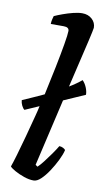

<svg xmlns="http://www.w3.org/2000/svg" viewBox="-90 -843 485 887"><g transform="rotate(10 152.0 -400.0)"><path d="M134 0Q113 0 88.5 -8.5Q64 -17 44.5 -28Q25 -39 20 -46Q26 -62 38 -102.5Q50 -143 64 -195Q78 -247 91 -297Q97 -319 102 -343L36 -314Q29 -319 23 -331Q17 -343 16 -356Q45 -369 70 -380Q95 -391 116 -401Q131 -469 144 -533.5Q157 -598 165 -645Q173 -692 173 -708Q173 -726 148 -726H87Q87 -736 89.5 -747Q92 -758 94 -764Q109 -771 132.5 -779.5Q156 -788 180 -794Q204 -800 222 -800Q250 -800 268 -783.5Q286 -767 286 -743Q286 -741 282 -721.5Q278 -702 273 -681L220 -456Q252 -475 277 -496Q289 -484 296.5 -466Q304 -448 304 -432L204 -388L131 -73L141 -66Q152 -76 167.5 -96Q183 -116 198.5 -138Q214 -160 224 -177Q233 -177 242 -172.5Q251 -168 253 -163Q248 -142 234.5 -114.5Q221 -87 203.5 -60.5Q186 -34 168 -17Q150 0 134 0Z"/></g></svg>

Font: Texturina SemiBold
Style: Italic
Weight: 600
Italic angle: -11°
Designer: Guillermo Torres Carreño
Foundry: Omnibus-Type
Version: Version 1.002; ttfautohint (v1.8.3)